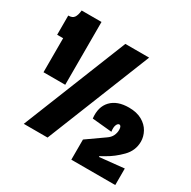

<svg xmlns="http://www.w3.org/2000/svg" viewBox="-164 -858 1050 1056"><g transform="rotate(30 361.5 -329.5)"><path d="M48 -516H10V-638Q36 -638 46.5 -653Q57 -668 60 -699H186V-300H48ZM360 -660H511L247 0H96ZM421 -88 529 -164Q550 -178 558.5 -196Q567 -214 567 -233Q567 -247 563 -253.5Q559 -260 554 -260Q543 -260 537 -244.5Q531 -229 535 -203L410 -215Q402 -286 440.5 -326.5Q479 -367 553 -367Q603 -367 636.5 -348Q670 -329 686.5 -299Q703 -269 703 -237Q703 -180 661.5 -138Q620 -96 575 -71L545 -54V-49L700 -65V40H421Z"/></g></svg>

Font: Bricolage Grotesque 96pt Condensed ExBd
Style: Regular
Weight: 800
Width: 3
Designer: Mathieu Triay
Foundry: Atelier Triay
Version: Version 1.001;Glyphs 3.2 (3207)